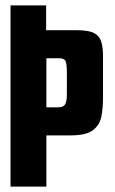

<svg xmlns="http://www.w3.org/2000/svg" viewBox="-20 -692 425 712"><path d="M19 -672H151V-580H265Q308 -580 328.5 -569.5Q349 -559 355.5 -537.5Q362 -516 362 -484V-328Q362 -292 356 -260.5Q350 -229 325 -209.5Q300 -190 243 -190H152V0H19ZM196 -294Q215 -294 221.5 -305Q228 -316 228 -342V-420Q228 -458 222.5 -467Q217 -476 198 -476H152V-294Z"/></svg>

Font: Smooch Sans Thin ExtraBold
Style: Regular
Weight: 800
Version: Version 1.010